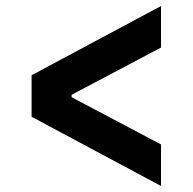

<svg xmlns="http://www.w3.org/2000/svg" viewBox="-20 -624 640 638"><path d="M85 -236V-374L515 -604V-466L218 -309V-301L515 -144V-6Z"/></svg>

Font: iA Writer Quattro V
Style: Regular
Weight: 400
Designer: Mike Abbink, Paul van der Laan, Pieter van Rosmalen, Oliver Reichenstein
Foundry: Information Architects Inc.
Version: Version 2.000